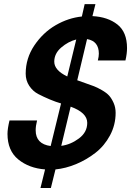

<svg xmlns="http://www.w3.org/2000/svg" viewBox="-20 -815 641 938"><path d="M600.6 -580.1Q600.6 -552.7 592.8 -519.5H458Q462.9 -539.1 462.9 -552.7Q462.9 -614.3 405.3 -624L357.4 -422.9Q368.2 -418.9 396 -409.2Q423.8 -399.4 439.5 -393.6Q455.1 -387.7 478 -374.5Q501 -361.3 513.2 -347.7Q525.4 -334 535.2 -312Q544.9 -290 544.9 -263.7Q544.9 -205.1 517.6 -153.8Q490.2 -102.5 446.3 -68.4Q402.3 -34.2 351.6 -13.2Q300.8 7.8 251 12.7L228.5 103.5H177.7L200.2 12.7Q122.1 6.8 69.3 -36.1Q16.6 -79.1 16.6 -161.1Q16.6 -185.5 26.4 -226.6H161.1Q154.3 -199.2 154.3 -178.7Q154.3 -111.3 227.5 -101.6L278.3 -309.6Q253.9 -316.4 223.6 -329.1Q193.4 -341.8 167 -355.5Q140.6 -369.1 123 -395.5Q105.5 -421.9 105.5 -455.1Q105.5 -530.3 147.9 -593.3Q190.4 -656.2 252 -691.9Q313.5 -727.5 379.9 -734.4L393.6 -794.9H446.3L431.6 -736.3Q506.8 -732.4 553.7 -695.3Q600.6 -658.2 600.6 -580.1ZM352.5 -622.1Q313.5 -612.3 279.3 -583Q245.1 -553.7 245.1 -513.7Q245.1 -471.7 308.6 -441.4ZM406.2 -214.8Q406.2 -264.6 325.2 -293.9L279.3 -102.5Q325.2 -108.4 365.7 -138.7Q406.2 -168.9 406.2 -214.8Z"/></svg>

Font: FreeUniversal
Style: BoldItalic
Weight: 700
Italic angle: -11°
Version: Version 1.001 March 22, 2017